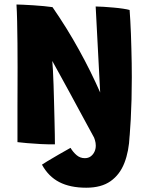

<svg xmlns="http://www.w3.org/2000/svg" viewBox="-20 -654 681 874"><path d="M372.5 200.5Q299.5 200.5 250 175Q200.5 149.5 171 95.5Q174.5 92.5 195.8 79.8Q217 67 246 50.2Q275 33.5 301 19Q313 39 329 52.5Q345 66 366 66Q382 66 393 57.8Q404 49.5 410 36.8Q416 24 416 9Q416 -3.5 412.2 -16.2Q408.5 -29 403 -39L570 -36Q567 34.5 546.2 87.8Q525.5 141 483.2 170.8Q441 200.5 372.5 200.5ZM230 3Q199.5 3.5 165.8 1.8Q132 0 103.5 -2.5Q75 -5 59.5 -7Q59.5 -12 59.5 -34.5Q59.5 -57 59.5 -92Q59.5 -127 59.5 -169.8Q59.5 -212.5 59.8 -258.5Q60 -304.5 60 -348.5Q60 -403 59.5 -456.8Q59 -510.5 58 -556.8Q57 -603 55 -633.5Q65 -633.5 85.5 -632.5Q106 -631.5 130.8 -630Q155.5 -628.5 179 -626.2Q202.5 -624 219 -621.5Q251.5 -574.5 281.8 -525.8Q312 -477 339.2 -427.8Q366.5 -378.5 390.8 -329.5Q415 -280.5 436 -233L415.5 -624.5Q430.5 -624.5 452.2 -623Q474 -621.5 497.2 -619.5Q520.5 -617.5 540.2 -614.5Q560 -611.5 570 -608.5Q571.5 -587 573.2 -559.2Q575 -531.5 576 -499.8Q577 -468 578 -434.2Q579 -400.5 579.5 -366.8Q580 -333 580 -302Q580 -251.5 578.8 -202.2Q577.5 -153 575.2 -110.8Q573 -68.5 570.5 -39.8Q568 -11 565 -1.5Q551 -1 535.2 -0.8Q519.5 -0.5 503.5 -0.5Q480 -0.5 457.8 -1.5Q435.5 -2.5 420.5 -5Q415.5 -14 403.8 -35.8Q392 -57.5 375 -88.8Q358 -120 338 -157Q318 -194 297 -232.8Q276 -271.5 255.5 -308.5Q235 -345.5 218 -376.5Q219.5 -362.5 221 -334Q222.5 -305.5 223.8 -268Q225 -230.5 226 -190.2Q227 -150 228 -111.8Q229 -73.5 229.5 -43.2Q230 -13 230 3Z"/></svg>

Font: Grandstander Thin
Style: Bold
Weight: 700
Version: Version 1.200